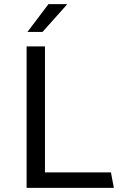

<svg xmlns="http://www.w3.org/2000/svg" viewBox="-20 -911 640 931"><path d="M109 0V-686H198V-75H518L532 0ZM113 -756 215 -891H304V-888L186 -756Z"/></svg>

Font: Chivo Mono Light
Style: Regular
Weight: 300
Monospace: yes
Designer: Hector Gatti
Foundry: Omnibus-Type
Version: Version 1.008